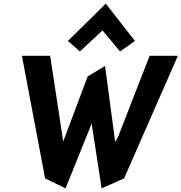

<svg xmlns="http://www.w3.org/2000/svg" viewBox="-20 -1021 1002 1060"><path d="M355 -795 421 -737 546 -853 643 -737 725 -795 564 -1001ZM560 -657 464 -599 329 -240 257 -713H101L229 -36L342 19L486 -339L541 19L665 -36L962 -713H806L632 -266L616 -237Z"/></svg>

Font: Bluebird
Style: SfBdNrwObl
Weight: 700
Designer: Jasper
Foundry: Cannot Into Space Fonts
Version: Version 0.98